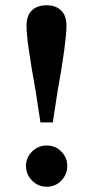

<svg xmlns="http://www.w3.org/2000/svg" viewBox="-20 -697 355 731"><path d="M158 14Q125 14 102 -9.5Q79 -33 79 -65Q79 -97 102 -120Q125 -143 158 -143Q191 -143 213.5 -120Q236 -97 236 -65Q236 -33 213.5 -9.5Q191 14 158 14ZM158 -677Q192 -677 212.5 -657.5Q233 -638 233 -599Q233 -585 231 -562.5Q229 -540 225 -509Q221 -478 214.5 -438Q208 -398 199 -348L181 -231H134L116 -348Q107 -398 100.5 -438Q94 -478 89.5 -509Q85 -540 83 -562.5Q81 -585 81 -599Q81 -638 101.5 -657.5Q122 -677 158 -677Z"/></svg>

Font: Source Serif 4 18pt SemiBold
Style: Regular
Weight: 600
Designer: Frank Grießhammer
Foundry: Adobe Systems Incorporated
Version: Version 4.004;hotconv 1.0.116;makeotfexe 2.5.65601